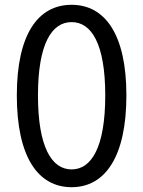

<svg xmlns="http://www.w3.org/2000/svg" viewBox="-20 -766 595 799"><path d="M278 13C417 13 506 -113 506 -369C506 -623 417 -746 278 -746C138 -746 50 -623 50 -369C50 -113 138 13 278 13ZM278 -61C195 -61 138 -154 138 -369C138 -583 195 -674 278 -674C361 -674 418 -583 418 -369C418 -154 361 -61 278 -61Z"/></svg>

Font: Noto Sans KR
Style: Regular
Weight: 400
Designer: Ryoko NISHIZUKA 西塚涼子 (kana, bopomofo & ideographs); Paul D. Hunt (Latin, Greek & Cyrillic); Sandoll Communications 산돌커뮤니
Foundry: Adobe
Version: Version 2.004;hotconv 1.0.118;makeotfexe 2.5.65603